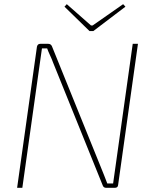

<svg xmlns="http://www.w3.org/2000/svg" viewBox="-20 -900 728 920"><path d="M581 -868 427 -751H409L289 -868L300 -880L416 -778H424L570 -880ZM641 -690 546 -14Q545 0 530 0H489Q476 0 472 -12L234 -601Q230 -613 220 -634.5Q210 -656 206 -668H181Q179 -655 175.5 -629Q172 -603 170 -590L87 0H62L157 -676Q160 -690 173 -690H211Q224 -690 229 -678L462 -102Q468 -88 478.5 -61Q489 -34 494 -21H522L534 -106L616 -690Z"/></svg>

Font: Exo 2.0 Thin
Style: Italic
Weight: 250
Italic angle: -8°
Designer: Natanael Gama
Version: Version 1.001;PS 001.001;hotconv 1.0.70;makeotf.lib2.5.58329